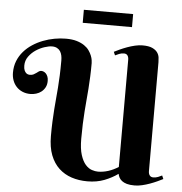

<svg xmlns="http://www.w3.org/2000/svg" viewBox="-59 -946 956 1010"><g transform="rotate(5 419.0 -441.5)"><path d="M689 7.8Q664.1 7.8 647.9 3.2Q631.8 -1.5 621.8 -9.3Q611.8 -17.1 606.9 -26.6Q602.1 -36.1 600.1 -45.9Q569.3 -23.4 529.3 -7.8Q489.3 7.8 439 7.8Q394 7.8 355.7 -4.9Q317.4 -17.6 288.8 -44.2Q260.3 -70.8 244.1 -112.5Q228 -154.3 228 -212.9Q228 -255.9 229.5 -290Q231 -324.2 233.2 -354.2Q235.4 -384.3 238 -412.1Q240.7 -439.9 242.9 -470.2Q245.1 -500.5 246.6 -535.2Q248 -569.8 248 -613.8Q248 -627.4 245.4 -639.9Q242.7 -652.3 236.6 -661.9Q230.5 -671.4 219.7 -677.2Q209 -683.1 192.9 -683.1Q177.2 -683.1 153.8 -675.5Q130.4 -668 108.6 -653.6Q86.9 -639.2 71.5 -617.9Q56.2 -596.7 56.2 -569.8Q56.2 -554.2 60.3 -544.9Q64.5 -535.6 69.8 -531Q75.2 -526.4 80.8 -525.1Q86.4 -523.9 88.9 -523.9Q101.1 -523.9 108.9 -528.1Q116.7 -532.2 123 -536.9Q129.4 -541.5 135 -545.7Q140.6 -549.8 147.9 -549.8Q153.8 -549.8 160.4 -547.1Q167 -544.4 172.6 -538.6Q178.2 -532.7 182.1 -523.2Q186 -513.7 186 -500Q186 -480.5 178.5 -466.3Q170.9 -452.1 158.9 -442.6Q147 -433.1 131.6 -428.5Q116.2 -423.8 101.1 -423.8Q77.6 -423.8 58.8 -431.9Q40 -439.9 26.9 -454.1Q13.7 -468.3 6.8 -487.3Q0 -506.3 0 -527.8Q0 -561.5 11.2 -589.6Q22.5 -617.7 42 -640.1Q61.5 -662.6 87.2 -679.4Q112.8 -696.3 142.1 -707.5Q171.4 -718.8 202.1 -724.4Q232.9 -730 262.2 -730Q295.9 -730 319.6 -722.9Q343.3 -715.8 359.6 -704.6Q376 -693.4 385.5 -679.7Q395 -666 400.1 -653.1Q405.3 -640.1 406.7 -629.6Q408.2 -619.1 408.2 -613.8Q408.2 -574.2 406.7 -541.3Q405.3 -508.3 403.1 -478Q400.9 -447.8 398.2 -418.7Q395.5 -389.6 393.3 -358.2Q391.1 -326.7 389.6 -291.3Q388.2 -255.9 388.2 -212.9Q388.2 -159.7 398.7 -127.2Q409.2 -94.7 424.8 -77.1Q440.4 -59.6 458.3 -53.7Q476.1 -47.9 490.2 -47.9Q517.1 -47.9 544.7 -56.6Q572.3 -65.4 598.1 -82V-647.9Q598.1 -662.1 592 -670.7Q585.9 -679.2 573.2 -679.2Q559.6 -679.2 547.9 -674.3Q536.1 -669.4 526.9 -665L519 -683.1Q531.2 -689.5 548.8 -697.5Q566.4 -705.6 586.4 -712.9Q606.4 -720.2 627.4 -725.1Q648.4 -730 667 -730Q700.2 -730 718.5 -721.4Q736.8 -712.9 745.6 -700.4Q754.4 -688 756.1 -673.8Q757.8 -659.7 757.8 -648.9V-74.2Q757.8 -60.1 764.2 -51.5Q770.5 -43 783.2 -43Q796.4 -43 808.1 -47.6Q819.8 -52.2 829.1 -57.1L836.9 -39.1Q824.7 -32.7 807.1 -24.7Q789.6 -16.6 769.5 -9.3Q749.5 -2 728.5 2.9Q707.5 7.8 689 7.8ZM342.8 -889.6H603V-820.8H342.8Z"/></g></svg>

Font: Berkshire Swash
Style: Regular
Weight: 700
Designer: Astigmatic (AOETI)
Foundry: Astigmatic (AOETI)
Version: Version 1.000